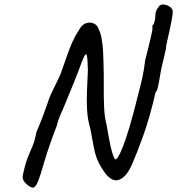

<svg xmlns="http://www.w3.org/2000/svg" viewBox="-20 -750 786 852"><path d="M101 70Q88 59 83.5 49Q79 39 81.5 26Q84 13 89 -6Q97 -38 106.5 -59.5Q116 -81 125.5 -104.5Q135 -128 142 -165Q158 -202 170.5 -235Q183 -268 190 -289Q197 -310 197 -310Q198 -314 205.5 -331Q213 -348 225.5 -372.5Q238 -397 249 -422Q266 -470 278 -504.5Q290 -539 302.5 -566.5Q315 -594 333 -621Q345 -642 363 -647.5Q381 -653 397 -645.5Q413 -638 419 -618Q424 -608 427.5 -594.5Q431 -581 434.5 -555Q438 -529 439 -481Q441 -424 440.5 -371Q440 -318 442 -273.5Q444 -229 453 -196Q456 -178 460.5 -152.5Q465 -127 470.5 -102Q476 -77 482 -60Q488 -43 492 -43Q497 -43 504.5 -54.5Q512 -66 525 -98Q538 -130 556 -191Q574 -252 598 -350Q603 -367 611.5 -405Q620 -443 624 -482Q631 -507 638 -537Q645 -567 650.5 -590Q656 -613 656 -616Q656 -623 656.5 -628Q657 -633 656 -638Q661 -638 665 -651.5Q669 -665 669 -675Q669 -692 673.5 -702.5Q678 -713 683 -718Q689 -730 703 -730Q717 -730 730 -722.5Q743 -715 746 -703Q748 -692 740.5 -653.5Q733 -615 718 -550Q718 -539 712 -514Q706 -489 699.5 -461Q693 -433 690 -413Q686 -387 681 -364.5Q676 -342 671 -343Q645 -230 616.5 -150.5Q588 -71 566 -21Q542 34 510.5 47Q479 60 447 19Q428 -7 416 -32.5Q404 -58 397 -92.5Q390 -127 381 -178Q369 -219 366.5 -260.5Q364 -302 366 -346Q368 -390 370 -438Q369 -489 365.5 -503Q362 -517 353 -498.5Q344 -480 327 -432Q320 -413 309 -386.5Q298 -360 287.5 -334Q277 -308 269 -289Q261 -270 259 -265Q253 -253 245 -233.5Q237 -214 232 -192Q196 -98 178.5 -38Q161 22 153 44Q143 72 133 80Q123 88 101 70Z"/></svg>

Font: Caveat Medium
Style: Regular
Weight: 500
Designer: Pablo Impallari
Foundry: Pablo Impallari
Version: Version 2.000